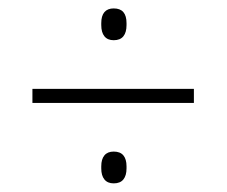

<svg xmlns="http://www.w3.org/2000/svg" viewBox="-20 -540 538 456"><path d="M57 -295.5V-329H440.5V-295.5ZM250 -104.5Q235.5 -104.5 228 -113.8Q220.5 -123 220.5 -140V-145Q220.5 -162 228 -171Q235.5 -180 250 -180Q265.5 -180 273 -171Q280.5 -162 280.5 -145V-140Q280.5 -123 273 -113.8Q265.5 -104.5 250 -104.5ZM250 -444.5Q235.5 -444.5 228 -453.8Q220.5 -463 220.5 -480.5V-485Q220.5 -502.5 228 -511.2Q235.5 -520 250 -520Q265.5 -520 273 -511.2Q280.5 -502.5 280.5 -485V-480.5Q280.5 -463 273 -453.8Q265.5 -444.5 250 -444.5Z"/></svg>

Font: Anek Gujarati Medium ExtraLight
Style: Regular
Weight: 250
Version: Version 1.003